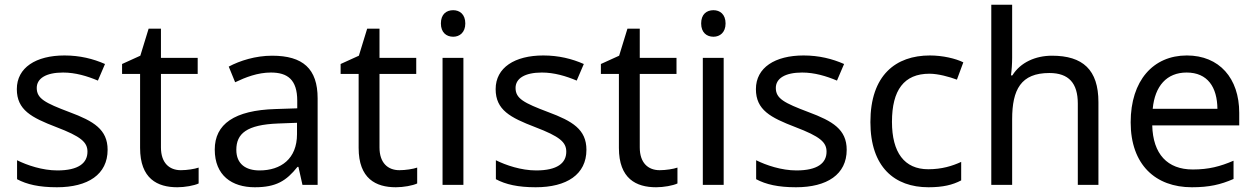

<svg xmlns="http://www.w3.org/2000/svg" viewBox="-20 -780 5299 810"><path d="M434 -148C434 -234 375 -269 273 -307C170 -346 135 -364 135 -409C135 -449 174 -474 246 -474C298 -474 348 -459 393 -440L423 -510C373 -532 317 -546 252 -546C132 -546 51 -495 51 -404C51 -316 113 -284 217 -244C322 -204 349 -180 349 -140C349 -92 311 -61 222 -61C159 -61 94 -83 52 -104V-24C93 -2 145 10 220 10C351 10 434 -44 434 -148Z M743 -62C694 -62 659 -93 659 -158V-468H814V-536H659V-659H607L572 -545L495 -510V-468H571V-156C571 -26 644 10 728 10C760 10 799 3 818 -6V-73C801 -67 769 -62 743 -62Z M1128 -545C1058 -545 992 -524 945 -499L972 -433C1016 -454 1067 -474 1123 -474C1193 -474 1234 -444 1234 -355V-323L1143 -320C968 -315 886 -256 886 -149C886 -40 958 10 1055 10C1145 10 1188 -17 1235 -76H1239L1256 0H1320V-365C1320 -490 1258 -545 1128 -545ZM1154 -259 1233 -262V-214C1233 -110 1165 -61 1075 -61C1017 -61 977 -88 977 -148C977 -216 1020 -254 1154 -259Z M1665 -62C1616 -62 1581 -93 1581 -158V-468H1736V-536H1581V-659H1529L1494 -545L1417 -510V-468H1493V-156C1493 -26 1566 10 1650 10C1682 10 1721 3 1740 -6V-73C1723 -67 1691 -62 1665 -62Z M1892 -737C1863 -737 1840 -720 1840 -681C1840 -643 1863 -625 1892 -625C1919 -625 1943 -643 1943 -681C1943 -720 1919 -737 1892 -737ZM1935 -536H1847V0H1935Z M2454 -148C2454 -234 2395 -269 2293 -307C2190 -346 2155 -364 2155 -409C2155 -449 2194 -474 2266 -474C2318 -474 2368 -459 2413 -440L2443 -510C2393 -532 2337 -546 2272 -546C2152 -546 2071 -495 2071 -404C2071 -316 2133 -284 2237 -244C2342 -204 2369 -180 2369 -140C2369 -92 2331 -61 2242 -61C2179 -61 2114 -83 2072 -104V-24C2113 -2 2165 10 2240 10C2371 10 2454 -44 2454 -148Z M2763 -62C2714 -62 2679 -93 2679 -158V-468H2834V-536H2679V-659H2627L2592 -545L2515 -510V-468H2591V-156C2591 -26 2664 10 2748 10C2780 10 2819 3 2838 -6V-73C2821 -67 2789 -62 2763 -62Z M2990 -737C2961 -737 2938 -720 2938 -681C2938 -643 2961 -625 2990 -625C3017 -625 3041 -643 3041 -681C3041 -720 3017 -737 2990 -737ZM3033 -536H2945V0H3033Z M3552 -148C3552 -234 3493 -269 3391 -307C3288 -346 3253 -364 3253 -409C3253 -449 3292 -474 3364 -474C3416 -474 3466 -459 3511 -440L3541 -510C3491 -532 3435 -546 3370 -546C3250 -546 3169 -495 3169 -404C3169 -316 3231 -284 3335 -244C3440 -204 3467 -180 3467 -140C3467 -92 3429 -61 3340 -61C3277 -61 3212 -83 3170 -104V-24C3211 -2 3263 10 3338 10C3469 10 3552 -44 3552 -148Z M3897 10C3958 10 3999 0 4035 -19V-97C3998 -80 3954 -66 3896 -66C3795 -66 3743 -137 3743 -266C3743 -400 3794 -469 3901 -469C3938 -469 3985 -456 4017 -444L4044 -517C4012 -533 3957 -546 3903 -546C3759 -546 3652 -463 3652 -265C3652 -75 3754 10 3897 10Z M4250 -537V-760H4162V0H4250V-277C4250 -402 4287 -472 4407 -472C4489 -472 4527 -429 4527 -343V0H4614V-349C4614 -486 4548 -545 4418 -545C4349 -545 4285 -517 4251 -462H4245C4248 -483 4250 -511 4250 -537Z M4987 -546C4845 -546 4750 -440 4750 -264C4750 -85 4855 10 5008 10C5081 10 5129 -1 5184 -25V-102C5128 -78 5080 -65 5012 -65C4905 -65 4844 -130 4841 -251H5208V-304C5208 -450 5124 -546 4987 -546ZM4986 -474C5075 -474 5115 -412 5116 -321H4843C4852 -417 4902 -474 4986 -474Z"/></svg>

Font: Noto Sans Bengali
Style: Regular
Weight: 400
Designer: Jelle Bosma - Monotype Design Team
Foundry: Monotype Imaging Inc.
Version: Version 2.003